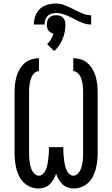

<svg xmlns="http://www.w3.org/2000/svg" viewBox="-20 -1067 640 1095"><path d="M401 8Q383 8 366 2Q349 -4 336.5 -16Q324 -28 315 -43.5Q306 -59 300 -76Q294 -59 285 -43.5Q276 -28 263.5 -16Q251 -4 234 2Q217 8 199 8Q177 8 155 -0.5Q133 -9 116.5 -25Q100 -41 89.5 -61.5Q79 -82 73.5 -104Q68 -126 65.5 -149Q63 -172 63 -195V-540Q63 -563 65.5 -585.5Q68 -608 74 -629.5Q80 -651 91.5 -671Q103 -691 119.5 -706Q136 -721 158 -728Q180 -735 202 -735V-661Q190 -661 180 -653.5Q170 -646 164 -635.5Q158 -625 154.5 -613Q151 -601 149 -589Q147 -577 146.5 -564.5Q146 -552 146 -540V-195Q146 -182 146.5 -169.5Q147 -157 149 -144Q151 -131 154 -118.5Q157 -106 163 -94.5Q169 -83 179 -74Q189 -65 202 -65Q213 -65 222 -72.5Q231 -80 236.5 -89.5Q242 -99 245.5 -110Q249 -121 251 -132Q253 -143 254.5 -154Q256 -165 257 -176Q258 -187 258.5 -198Q259 -209 259 -221V-228H341V-221Q341 -209 341.5 -198Q342 -187 343 -176Q344 -165 345.5 -154Q347 -143 349 -132Q351 -121 354.5 -110Q358 -99 363.5 -89.5Q369 -80 378 -72.5Q387 -65 398 -65Q411 -65 421 -74Q431 -83 437 -94.5Q443 -106 446 -118.5Q449 -131 451 -144Q453 -157 453.5 -169.5Q454 -182 454 -195V-540Q454 -552 453.5 -564.5Q453 -577 451 -589Q449 -601 445.5 -613Q442 -625 436 -635.5Q430 -646 420 -653.5Q410 -661 398 -661V-735Q420 -735 442 -728Q464 -721 480.5 -706Q497 -691 508.5 -671Q520 -651 526 -629.5Q532 -608 534.5 -585.5Q537 -563 537 -540V-195Q537 -172 534.5 -149Q532 -126 526.5 -104Q521 -82 510.5 -61.5Q500 -41 483.5 -25Q467 -9 445 -0.5Q423 8 401 8ZM234 -927H173Q173 -952 181.5 -976Q190 -1000 208 -1016.5Q226 -1033 250.5 -1040Q275 -1047 300 -1047Q323 -1047 345 -1038.5Q367 -1030 388 -1020L412 -1008Q433 -997 455 -988.5Q477 -980 500 -980V-927Q482 -927 465 -932Q448 -937 432 -944.5Q416 -952 400 -960.5Q384 -969 368 -976Q352 -983 335 -988Q318 -993 300 -993Q287 -993 273.5 -989Q260 -985 251 -975.5Q242 -966 238 -953Q234 -940 234 -927ZM289 -776 249 -815Q261 -827 270.5 -842.5Q280 -858 285 -875Q277 -877 269 -881.5Q261 -886 256 -893Q251 -900 249 -909Q247 -918 247 -927Q247 -938 250 -948Q253 -958 260.5 -966Q268 -974 278.5 -977Q289 -980 300 -980Q311 -980 321.5 -977Q332 -974 339.5 -966Q347 -958 350 -948Q353 -938 353 -927Q353 -906 349 -885Q345 -864 337 -844.5Q329 -825 317 -807.5Q305 -790 289 -776Z"/></svg>

Font: Bmono
Style: Regular
Weight: 400
Monospace: yes
Designer: Belleve Invis
Foundry: Belleve Invis
Version: Version 11.2.2; ttfautohint (v1.8.2)